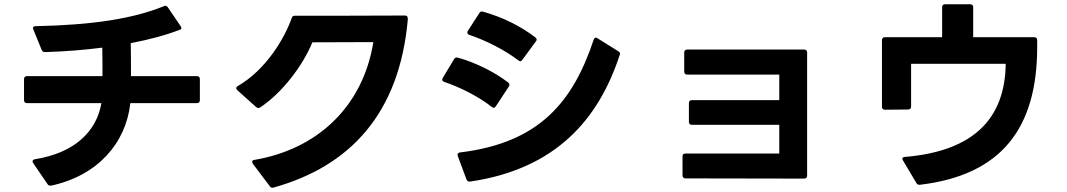

<svg xmlns="http://www.w3.org/2000/svg" viewBox="-20 -827 5020 903"><path d="M216 46H221C438 -1 572 -152 593 -342H906C915 -342 920 -347 920 -356V-455C920 -464 915 -469 906 -469H596C596 -519 596 -576 595 -624C683 -641 762 -662 828 -688C831 -689 833 -691 833 -695C833 -697 832 -701 829 -705L769 -793C766 -797 762 -800 758 -800C756 -800 753 -799 751 -798C607 -739 412 -709 148 -704C140 -704 135 -701 135 -695C135 -693 136 -690 137 -688L176 -592C179 -585 185 -582 193 -582C287 -585 377 -592 461 -603C462 -559 462 -512 462 -469H107C98 -469 93 -464 93 -455V-356C93 -347 98 -342 107 -342H457C433 -204 326 -107 144 -78C137 -77 133 -73 133 -68C133 -66 134 -63 136 -60L203 38C206 44 211 46 216 46Z M1267 55C1626 -45 1859 -293 1898 -736C1899 -748 1894 -754 1885 -754L1576 -753H1367C1359 -753 1354 -750 1352 -742C1318 -646 1231 -499 1098 -422C1093 -419 1091 -416 1091 -412C1091 -409 1093 -406 1096 -403L1184 -324C1188 -321 1191 -319 1195 -319C1198 -319 1201 -320 1204 -322C1311 -393 1407 -524 1449 -628L1736 -629C1686 -321 1468 -124 1176 -75C1169 -74 1166 -71 1166 -66C1166 -63 1167 -61 1169 -57L1249 49C1252 54 1256 56 1262 56C1263 56 1265 56 1267 55Z M2312 -327 2373 -420C2375 -423 2376 -426 2376 -428C2376 -432 2374 -436 2370 -439C2307 -488 2214 -534 2133 -556C2125 -558 2119 -555 2115 -548L2062 -460C2061 -457 2060 -455 2060 -452C2060 -448 2063 -444 2069 -442C2146 -416 2234 -371 2293 -324C2296 -322 2299 -320 2302 -320C2306 -320 2309 -323 2312 -327ZM2132 -100C2132 -98 2132 -96 2133 -93L2174 17C2177 24 2181 27 2188 27H2191C2592 -32 2795 -263 2895 -570C2898 -577 2895 -582 2888 -586L2790 -647C2787 -649 2785 -650 2782 -650C2778 -650 2774 -646 2772 -640C2676 -352 2520 -155 2143 -110C2136 -109 2132 -105 2132 -100ZM2178 -673C2178 -669 2181 -665 2187 -663C2266 -637 2357 -590 2418 -543C2421 -541 2424 -539 2427 -539C2431 -539 2434 -542 2437 -546L2500 -632C2503 -635 2504 -638 2504 -641C2504 -644 2502 -648 2498 -651C2429 -704 2345 -746 2252 -772C2244 -775 2238 -772 2234 -765L2180 -681C2178 -678 2178 -676 2178 -673Z M3204 12 3762 13C3771 13 3776 8 3776 -1V-580C3776 -589 3771 -594 3762 -594H3212C3203 -594 3198 -589 3198 -580V-490C3198 -481 3203 -476 3212 -476H3645V-356H3234C3225 -356 3220 -351 3220 -342V-254C3220 -245 3225 -240 3234 -240H3645V-105H3204C3195 -105 3190 -101 3190 -91V-2C3190 7 3195 12 3204 12Z M4227 -72 4290 34C4293 40 4298 42 4304 42H4307C4692 -4 4858 -226 4858 -606V-638C4858 -647 4853 -652 4844 -652H4557V-793C4557 -802 4552 -807 4543 -807H4425C4416 -807 4411 -802 4411 -793V-652H4142C4133 -652 4128 -647 4128 -638V-325C4128 -316 4133 -311 4142 -311L4251 -312C4260 -312 4265 -317 4265 -326V-527H4710C4707 -271 4561 -116 4236 -89C4228 -89 4224 -85 4224 -80C4224 -77 4225 -75 4227 -72Z"/></svg>

Font: LINE Seed JP_OTF Bold
Style: Regular
Weight: 700
Designer: LINE & Fontrix & Fontworks
Version: Version 1.009